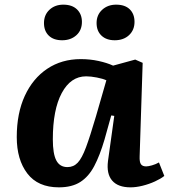

<svg xmlns="http://www.w3.org/2000/svg" viewBox="-20 -791 731 825"><path d="M580 -119Q579 -95 585.5 -85.5Q592 -76 608 -76Q617 -76 633 -80.5Q649 -85 663 -93L686 -35Q671 -23 646 -11.5Q621 0 593 7Q565 14 541 14Q487 14 462 -15Q437 -44 444 -99L471 -293L458 -295L429 -191Q409 -123 385 -77.5Q361 -32 325 -9Q289 14 233 14Q143 14 97.5 -45.5Q52 -105 52 -202Q52 -304 86.5 -379Q121 -454 183 -495.5Q245 -537 327 -537Q367 -537 403.5 -529Q440 -521 466 -509L561 -535L593 -521ZM270 -73Q296 -73 314 -92Q332 -111 349.5 -158Q367 -205 392 -290L437 -446Q422 -453 396 -458Q370 -463 350 -463Q284 -463 245.5 -391.5Q207 -320 207 -192Q207 -130 222 -101.5Q237 -73 270 -73ZM395 -692Q395 -727 419 -749Q443 -771 479 -771Q517 -771 537.5 -751Q558 -731 558 -697Q558 -662 534.5 -640Q511 -618 473 -618Q437 -618 416 -638Q395 -658 395 -692ZM169 -692Q169 -727 192.5 -749Q216 -771 252 -771Q290 -771 311 -750.5Q332 -730 332 -697Q332 -661 308 -639.5Q284 -618 247 -618Q210 -618 189.5 -638Q169 -658 169 -692Z"/></svg>

Font: Literata 7pt
Style: Bold Italic
Weight: 700
Italic angle: -2°
Designer: Latin by Veronika Burian and Jose Scaglione. Greek by Irene Vlachou. Cyrillic by Vera Evstafieva
Foundry: TypeTogether
Version: Version 3.002